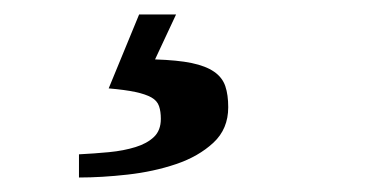

<svg xmlns="http://www.w3.org/2000/svg" viewBox="-20 -21 538 265"><path d="M194 61 223 -1H172L130 101C145.3 102.3 157.7 104 167 106C176.3 108 183.7 110.5 189 113.5C194.3 116.5 197.8 120.5 199.5 125.5C201.2 130.5 202 136.3 202 143C202 153.7 198.8 162 192.5 168C186.2 174 177.7 178.7 167 182C156.3 185.3 144.2 187.7 130.5 189C116.8 190.3 103 191.3 89 192V224C109.7 224 132 222.7 156 220C180 217.3 202.3 212.5 223 205.5C243.7 198.5 260.8 188.7 274.5 176C288.2 163.3 295 147 295 127C295 115.7 293.7 106 291 98C288.3 90 283.2 83.3 275.5 78C267.8 72.7 257.5 68.7 244.5 66C231.5 63.3 214.7 61.7 194 61Z"/></svg>

Font: PT Serif Caption
Style: Italic
Weight: 400
Italic angle: -12°
Designer: A.Korolkova, O.Umpeleva, V.Yefimov
Foundry: ParaType Ltd
Version: Version 1.000W OFL